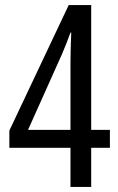

<svg xmlns="http://www.w3.org/2000/svg" viewBox="-20 -740 469 760"><path d="M415 -155H341V0H259V-155H17V-223L252 -720H341V-226H415ZM259 -498Q259 -521 260 -555.5Q261 -590 262 -611H259Q242 -564 225 -525L91 -226H259Z"/></svg>

Font: Noto Sans Lao ExtraCondensed
Style: Regular
Weight: 400
Width: 2
Designer: Monotype Design Team
Foundry: Monotype Imaging Inc.
Version: Version 2.003; ttfautohint (v1.8.4.7-5d5b)